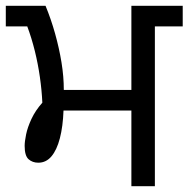

<svg xmlns="http://www.w3.org/2000/svg" viewBox="-27 -642 650 662"><path d="M426 0V-261H192Q190 -206 179.5 -165.5Q169 -125 150.5 -103Q132 -81 105 -81Q85 -81 71.5 -93Q58 -105 58 -139Q58 -154 63 -178.5Q68 -203 81.5 -232Q95 -261 119 -288Q117 -331 110.5 -376.5Q104 -422 93 -466.5Q82 -511 67 -551H-7V-622H130Q149 -576 163 -526Q177 -476 185 -427Q193 -378 193 -332H426V-622H603V-551H507V0Z"/></svg>

Font: gurmukhi15
Style: Book
Weight: 400
Designer: Jelle Bosma - Monotype Design Team
Foundry: Monotype Imaging Inc.
Version: Version 2.003